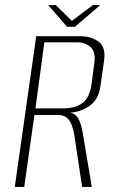

<svg xmlns="http://www.w3.org/2000/svg" viewBox="-20 -733 451 753"><path d="M38 0 122 -591H293Q339 -591 367.5 -569Q396 -547 388 -494L374 -396Q367 -342 329.5 -316.5Q292 -291 240 -290L241 -292Q273 -292 286 -270Q299 -248 306 -203L340 0H302L272 -200Q269 -221 262.5 -239.5Q256 -258 243.5 -270Q231 -282 208 -282H115L75 0ZM119 -308H227Q276 -308 304 -329.5Q332 -351 339 -403L350 -487Q356 -529 335.5 -548Q315 -567 283 -567H154ZM243 -628 169 -713H199L262 -651L344 -713H373L274 -628Z"/></svg>

Font: Alumni Sans ExtraLight
Style: Italic
Weight: 250
Italic angle: -8°
Version: Version 1.016